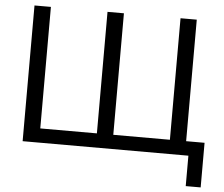

<svg xmlns="http://www.w3.org/2000/svg" viewBox="-58 -785 1180 1013"><g transform="rotate(5 532.0 -279.0)"><path d="M961.9 161.1V0H84V-718.8H170.9V-75.2H470.7V-718.8H557.6V-75.2H857.4V-718.8H943.4V-75.2H1041V161.1Z"/></g></svg>

Font: Min Sans
Style: Regular
Weight: 400
Designer: Jinseong-Kim, NotoSansCJK, Nunito
Foundry: Jinseong-Kim
Version: Version 1.400;Glyphs 3.1.2 (3151)